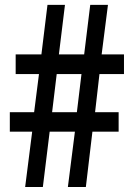

<svg xmlns="http://www.w3.org/2000/svg" viewBox="-20 -752 540 772"><path d="M81.1 0 109.4 -222.7H19.5V-300.8H117.2L136.7 -454.1H43V-533.2H146.5L170.9 -732.4H241.2L216.8 -533.2H318.4L342.8 -732.4H414.1L388.7 -533.2H478.5V-454.1H379.9L362.3 -300.8H457V-222.7H351.6L325.2 0H252.9L281.2 -222.7H179.7L152.3 0ZM189.5 -300.8H289.1L307.6 -454.1H208Z"/></svg>

Font: Gen Shin Gothic Monospace Medium
Style: Regular
Weight: 500
Designer: [Source Han Sans]
Ryoko NISHIZUKA  (kana & ideographs); Paul D. Hunt (Latin, Greek & Cyrillic); Wenlong ZHANG  (bopomofo
Version: Version 1.002.20150607